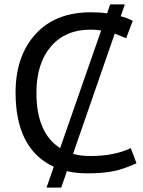

<svg xmlns="http://www.w3.org/2000/svg" viewBox="-20 -780 652 875"><path d="M602 -36Q543 -9 495.5 0.5Q448 10 379 10Q326 10 285 0L259 75H192L225 -20Q51 -101 51 -358Q51 -524 141.5 -624Q232 -724 394 -724Q438 -724 468 -719L482 -760H549L530 -706Q559 -699 585 -685L555 -606Q539 -613 503 -627L313 -79Q346 -69 392 -69Q501 -69 576 -105ZM146 -357Q146 -174 254 -105L441 -641Q421 -645 393 -645Q278 -645 212 -568Q146 -491 146 -357Z"/></svg>

Font: Advent Sans Logo
Style: Regular
Weight: 400
Designer: Types & Symbols
Foundry: Types & Symbols
Version: Version 1.002